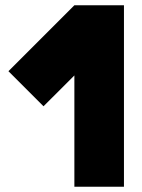

<svg xmlns="http://www.w3.org/2000/svg" viewBox="-20 -708 540 728"><path d="M450 0H262V-422L145 -305L12 -438L262 -688H450Z"/></svg>

Font: CostaRica
Style: Normal
Weight: 900
Version: Version 1.3